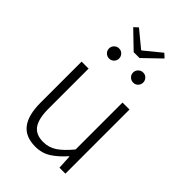

<svg xmlns="http://www.w3.org/2000/svg" viewBox="-270 -1015 1129 1129"><g transform="rotate(45 295.0 -450.5)"><path d="M252.9 13.2Q169.9 13.2 130.9 -38.1Q91.8 -89.4 91.8 -191.9V-533.2H149.9V-199.2Q149.9 -117.2 177.2 -78.1Q204.6 -39.1 266.1 -39.1Q312.5 -39.1 349.9 -64Q387.2 -88.9 432.1 -143.1V-533.2H490.2V0H440.9L436 -87.9H433.1Q394 -43 351.3 -14.9Q308.6 13.2 252.9 13.2ZM269 -789.1 163.1 -891.1 188 -914.1 291 -829.1H294.9L398.9 -914.1L423.8 -891.1L317.9 -789.1ZM192.9 -660.2Q175.8 -660.2 163.3 -672.4Q150.9 -684.6 150.9 -702.1Q150.9 -719.2 163.3 -731.7Q175.8 -744.1 192.9 -744.1Q210.9 -744.1 222.9 -731.7Q234.9 -719.2 234.9 -702.1Q234.9 -684.6 222.9 -672.4Q210.9 -660.2 192.9 -660.2ZM394 -660.2Q376 -660.2 363.5 -672.4Q351.1 -684.6 351.1 -702.1Q351.1 -719.2 363.5 -731.7Q376 -744.1 394 -744.1Q411.1 -744.1 423.1 -731.7Q435.1 -719.2 435.1 -702.1Q435.1 -684.6 423.1 -672.4Q411.1 -660.2 394 -660.2Z"/></g></svg>

Font: Source Han Sans CN Light
Style: Regular
Weight: 300
Designer: Ryoko NISHIZUKA  (kana, bopomofo & ideographs); Paul D. Hunt (Latin, Greek & Cyrillic); Sandoll Communications , Soo-you
Foundry: Adobe
Version: Version 2.000;hotconv 1.0.107;makeotfexe 2.5.65593